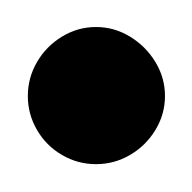

<svg xmlns="http://www.w3.org/2000/svg" viewBox="-20 -300 140 140"><path d="M0.3 -230Q0.3 -216.7 7 -205.2Q13.7 -193.7 25.2 -187Q36.7 -180.3 50 -180.3Q63.3 -180.3 74.8 -187Q86.3 -193.7 93.3 -205.2Q100.3 -216.7 100.3 -230Q100.3 -243.3 93.3 -254.8Q86.3 -266.3 74.8 -273.3Q63.3 -280.3 50 -280.3Q36.7 -280.3 25.2 -273.3Q13.7 -266.3 7 -254.8Q0.3 -243.3 0.3 -230Z"/></svg>

Font: Linefont Thin
Style: Regular
Weight: 100
Monospace: yes
Version: Version 3.002;gftools[0.9.33]